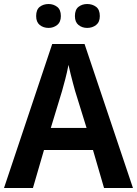

<svg xmlns="http://www.w3.org/2000/svg" viewBox="-20 -936 682 956"><path d="M498 0 443 -189H199L144 0H0L240 -717H401L642 0ZM354 -483Q350 -499 343.5 -521.5Q337 -544 331.5 -568Q326 -592 321 -613Q314 -576 305 -542Q296 -508 289 -483L233 -299H411ZM160 -856Q160 -888 178 -902Q196 -916 222 -916Q246 -916 264.5 -902Q283 -888 283 -856Q283 -826 264.5 -811.5Q246 -797 222 -797Q196 -797 178 -811.5Q160 -826 160 -856ZM353 -856Q353 -888 371 -902Q389 -916 414 -916Q440 -916 458.5 -902Q477 -888 477 -856Q477 -826 458.5 -811.5Q440 -797 414 -797Q389 -797 371 -811.5Q353 -826 353 -856Z"/></svg>

Font: Noto Sans Display SemiBold
Style: Regular
Weight: 600
Designer: Monotype Design Team
Foundry: Monotype Imaging Inc.
Version: Version 2.003